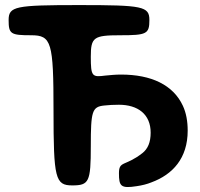

<svg xmlns="http://www.w3.org/2000/svg" viewBox="-20 -731 787 757"><path d="M449 -318C523 -318 574 -281 574 -208C574 -170 563 -144 541 -127C473 -74 449 -98 449 -48C449 3 456 13 519 3C540 0 560 -5 577 -12C661 -43 720 -107 720 -216C720 -253 714 -286 701 -314C663 -396 577 -437 457 -437C436 -437 415 -435 395 -433C343 -426 338 -430 338 -507C338 -584 349 -592 454 -592C558 -592 569 -597 569 -652C569 -706 543 -711 292 -711C40 -711 14 -706 14 -652C14 -597 22 -592 103 -592C183 -592 191 -565 191 -296C191 -27 198 0 265 0C331 0 338 -14 338 -154C338 -293 343 -310 391 -315C409 -317 428 -318 449 -318Z"/></svg>

Font: Asimov Print
Style: A
Weight: 500
Designer: Google
Version: Version 2.000980: 2014